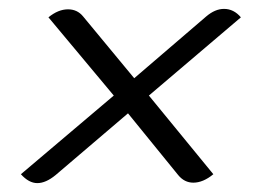

<svg xmlns="http://www.w3.org/2000/svg" viewBox="-20 -507 576 432"><path d="M236 -292 89 -468Q111 -486 133 -486Q154 -486 167 -470L282 -331L444 -470Q464 -487 484 -487Q506 -487 522 -468L315 -292L460 -115Q437 -96 415 -96Q395 -96 381 -113L268 -252L105 -113Q83 -95 64 -95Q45 -95 27 -115Z"/></svg>

Font: K2D ExtraLight
Style: Italic
Weight: 275
Italic angle: -10°
Designer: Katatrad Aksorn Co.,Ltd.
Foundry: Cadson Demak Co.,Ltd.
Version: Version 1.000; ttfautohint (v1.6)